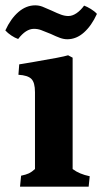

<svg xmlns="http://www.w3.org/2000/svg" viewBox="-42 -699 383 719"><path d="M89 -66V-354Q89 -390 75.5 -403.5Q62 -417 27 -419L30 -458Q45 -461 84 -467Q191 -485 213 -492L230 -483V-66Q255 -47 294 -39L290 0H33L37 -41Q56 -45 66.5 -50Q77 -55 89 -66ZM-22 -585Q-2 -629 27 -654Q56 -679 90 -679Q104 -679 117 -674Q130 -669 152 -659Q173 -649 187 -644Q201 -639 214 -639Q229 -639 244.5 -649.5Q260 -660 273 -678Q284 -674 298 -665.5Q312 -657 321 -647Q301 -603 272.5 -577.5Q244 -552 210 -552Q197 -552 183 -557Q169 -562 148 -572Q124 -582 111.5 -586.5Q99 -591 85 -591Q55 -591 26 -553Q14 -557 0.5 -566Q-13 -575 -22 -585Z"/></svg>

Font: Caladea
Style: Bold
Weight: 700
Designer: Carolina Giovagnoli and Andres Torresi
Foundry: Carolina Giovagnoli & Andres Torresi
Version: Version 1.001